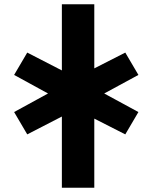

<svg xmlns="http://www.w3.org/2000/svg" viewBox="-20 -880 715 900"><path d="M468.5 -441.8 628.8 -528.8 567.3 -633.5 422 -559.5V-860H270V-549.9L107.7 -633.5L46.2 -528.8L205.1 -441.8L46.2 -354.8L107.7 -250.1L270 -333.7V0H422V-324L567.3 -250.1L628.8 -354.8Z"/></svg>

Font: Stormning
Style: Bold
Weight: 400
Designer: Robert Jablonski, Mew Too
Foundry: Cannot Into Space Fonts
Version: Version 0.90